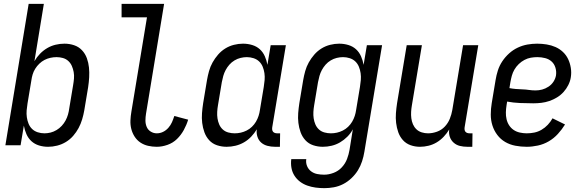

<svg xmlns="http://www.w3.org/2000/svg" viewBox="-20 -755 3040 998"><path d="M230 8Q205 8 182.5 1Q160 -6 143.5 -21Q127 -36 117.5 -57.5Q108 -79 104 -102L87 0H8L129 -735H208L159 -437Q171 -458 188 -475.5Q205 -493 225.5 -505Q246 -517 269 -522.5Q292 -528 315 -528Q341 -528 365 -520Q389 -512 406 -494Q423 -476 431.5 -452.5Q440 -429 442.5 -404Q445 -379 443.5 -353Q442 -327 438 -301L418 -181Q414 -158 407 -134.5Q400 -111 388.5 -89.5Q377 -68 360.5 -49Q344 -30 322.5 -17Q301 -4 277 2Q253 8 230 8ZM211 -62Q227 -62 243 -66Q259 -70 274 -79Q289 -88 301 -101Q313 -114 321 -129Q329 -144 333.5 -160Q338 -176 340 -192L360 -312Q363 -329 364.5 -346.5Q366 -364 363 -380.5Q360 -397 353.5 -412Q347 -427 335 -438Q323 -449 307 -453.5Q291 -458 274 -458Q258 -458 242 -454.5Q226 -451 211.5 -443.5Q197 -436 184.5 -424Q172 -412 163 -397.5Q154 -383 149.5 -367.5Q145 -352 143 -337L123 -217Q120 -199 118.5 -181Q117 -163 119.5 -145.5Q122 -128 128.5 -112Q135 -96 147 -84.5Q159 -73 176 -67.5Q193 -62 211 -62Z M795 8Q772 8 750 3Q728 -2 710 -14Q692 -26 680 -44.5Q668 -63 662.5 -84.5Q657 -106 658 -129Q659 -152 663 -175L744 -665H612V-735H833L739 -164Q736 -146 736 -128.5Q736 -111 742.5 -95.5Q749 -80 763.5 -71Q778 -62 795 -62Q812 -62 827.5 -69.5Q843 -77 855 -90.5Q867 -104 874 -120Q881 -136 886 -152L958 -133Q950 -106 935.5 -79.5Q921 -53 900 -32.5Q879 -12 850.5 -2Q822 8 795 8Z M1158 8Q1132 8 1108 0Q1084 -8 1067.5 -26Q1051 -44 1042.5 -67.5Q1034 -91 1031 -116Q1028 -141 1030 -167Q1032 -193 1036 -219L1056 -339Q1060 -362 1066.5 -385.5Q1073 -409 1085 -430.5Q1097 -452 1113.5 -471Q1130 -490 1151 -503Q1172 -516 1196 -522Q1220 -528 1243 -528Q1268 -528 1291 -521Q1314 -514 1330.5 -499Q1347 -484 1356.5 -462.5Q1366 -441 1370 -418L1387 -520H1466L1395 -93Q1394 -86 1395 -80Q1396 -74 1399.5 -70Q1403 -66 1408.5 -64Q1414 -62 1421 -62H1436L1435 8H1409Q1389 8 1370 3Q1351 -2 1337.5 -14Q1324 -26 1318 -44.5Q1312 -63 1315 -83Q1303 -63 1286 -45Q1269 -27 1248 -15Q1227 -3 1204 2.5Q1181 8 1158 8ZM1200 -62Q1216 -62 1231.5 -65.5Q1247 -69 1262 -76.5Q1277 -84 1289.5 -96Q1302 -108 1310.5 -122.5Q1319 -137 1324 -152.5Q1329 -168 1331 -183L1351 -303Q1354 -321 1355.5 -339Q1357 -357 1354.5 -374.5Q1352 -392 1345.5 -408Q1339 -424 1327 -435.5Q1315 -447 1298 -452.5Q1281 -458 1263 -458Q1247 -458 1230.5 -454Q1214 -450 1199 -441Q1184 -432 1172.5 -419Q1161 -406 1153 -391Q1145 -376 1140.5 -360Q1136 -344 1133 -328L1113 -208Q1110 -191 1109 -173.5Q1108 -156 1110.5 -139.5Q1113 -123 1119.5 -108Q1126 -93 1138 -82Q1150 -71 1166.5 -66.5Q1183 -62 1200 -62Z M1666 223Q1643 223 1620.5 220Q1598 217 1577 209.5Q1556 202 1539 189Q1522 176 1510.5 158Q1499 140 1495 118Q1491 96 1494 72H1572Q1569 91 1576 108Q1583 125 1597 135.5Q1611 146 1628.5 149.5Q1646 153 1665 153Q1689 153 1714 143.5Q1739 134 1757 114.5Q1775 95 1784 71Q1793 47 1797 23L1814 -83Q1803 -62 1785.5 -44.5Q1768 -27 1747.5 -15Q1727 -3 1704 2.5Q1681 8 1658 8Q1632 8 1608 0Q1584 -8 1567.5 -26Q1551 -44 1542.5 -67.5Q1534 -91 1531 -116Q1528 -141 1530 -167Q1532 -193 1536 -219L1556 -339Q1560 -362 1566.5 -385.5Q1573 -409 1585 -430.5Q1597 -452 1613.5 -471Q1630 -490 1651 -503Q1672 -516 1696 -522Q1720 -528 1743 -528Q1768 -528 1791 -521Q1814 -514 1830.5 -499Q1847 -484 1856.5 -462.5Q1866 -441 1870 -418L1887 -520H1966L1874 34Q1870 59 1862 83.5Q1854 108 1840.5 130Q1827 152 1807 171Q1787 190 1763.5 202Q1740 214 1715 218.5Q1690 223 1666 223ZM1700 -62Q1716 -62 1731.5 -65.5Q1747 -69 1762 -76.5Q1777 -84 1789.5 -96Q1802 -108 1810.5 -122.5Q1819 -137 1824 -152.5Q1829 -168 1831 -183L1851 -303Q1854 -321 1855.5 -339Q1857 -357 1854.5 -374.5Q1852 -392 1845.5 -408Q1839 -424 1827 -435.5Q1815 -447 1798 -452.5Q1781 -458 1763 -458Q1747 -458 1730.5 -454Q1714 -450 1699 -441Q1684 -432 1672.5 -419Q1661 -406 1653 -391Q1645 -376 1640.5 -360Q1636 -344 1633 -328L1613 -208Q1610 -191 1609 -173.5Q1608 -156 1610.5 -139.5Q1613 -123 1619.5 -108Q1626 -93 1638 -82Q1650 -71 1666.5 -66.5Q1683 -62 1700 -62Z M2163 8Q2137 8 2113.5 -0.5Q2090 -9 2074 -27Q2058 -45 2050 -68Q2042 -91 2039 -116Q2036 -141 2038 -167Q2040 -193 2044 -219L2094 -520H2173L2121 -208Q2118 -191 2117 -174Q2116 -157 2118 -140.5Q2120 -124 2126.5 -109Q2133 -94 2144.5 -83Q2156 -72 2172 -67Q2188 -62 2205 -62Q2228 -62 2251.5 -70.5Q2275 -79 2292 -97Q2309 -115 2318 -137.5Q2327 -160 2331 -183L2387 -520H2466L2395 -93Q2394 -86 2395 -80Q2396 -74 2399.5 -70Q2403 -66 2408.5 -64Q2414 -62 2421 -62H2436L2435 8H2409Q2389 8 2370.5 3.5Q2352 -1 2338 -13.5Q2324 -26 2318 -44Q2312 -62 2315 -82Q2303 -62 2286.5 -44.5Q2270 -27 2250 -15Q2230 -3 2207.5 2.5Q2185 8 2163 8Z M2718 8Q2688 8 2659 2.5Q2630 -3 2606 -17Q2582 -31 2565 -53.5Q2548 -76 2539.5 -103Q2531 -130 2531 -159.5Q2531 -189 2536 -219L2556 -339Q2560 -364 2568 -389Q2576 -414 2591 -436.5Q2606 -459 2626.5 -477.5Q2647 -496 2671.5 -507.5Q2696 -519 2721.5 -523.5Q2747 -528 2772 -528Q2797 -528 2821.5 -524Q2846 -520 2867.5 -510.5Q2889 -501 2906 -485Q2923 -469 2933 -448Q2943 -427 2947 -402.5Q2951 -378 2947 -353Q2944 -333 2934 -313Q2924 -293 2909 -276.5Q2894 -260 2875 -248.5Q2856 -237 2835.5 -230Q2815 -223 2794 -220.5Q2773 -218 2752 -218Q2718 -218 2683 -219.5Q2648 -221 2616 -227L2613 -208Q2610 -189 2609.5 -171Q2609 -153 2613 -135.5Q2617 -118 2626.5 -103.5Q2636 -89 2650 -79.5Q2664 -70 2682 -66Q2700 -62 2718 -62Q2738 -62 2757.5 -66Q2777 -70 2795 -80.5Q2813 -91 2827.5 -106.5Q2842 -122 2852 -140L2917 -108Q2901 -82 2880 -59Q2859 -36 2832.5 -20.5Q2806 -5 2776 1.5Q2746 8 2718 8ZM2764 -285Q2781 -285 2798 -289.5Q2815 -294 2831 -304.5Q2847 -315 2857 -330.5Q2867 -346 2870 -363Q2873 -384 2867 -403.5Q2861 -423 2847 -435.5Q2833 -448 2813.5 -453Q2794 -458 2773 -458Q2756 -458 2739 -455Q2722 -452 2706 -443.5Q2690 -435 2676.5 -422Q2663 -409 2654 -393.5Q2645 -378 2640.5 -361.5Q2636 -345 2633 -328L2628 -297Q2643 -294 2660.5 -292.5Q2678 -291 2695.5 -290.5Q2713 -290 2729.5 -287.5Q2746 -285 2764 -285Z"/></svg>

Font: Iosevka Web
Style: Italic
Weight: 400
Italic angle: -9°
Monospace: yes
Designer: Belleve Invis
Foundry: Belleve Invis
Version: Version 28.0.3; ttfautohint (v1.8.3)